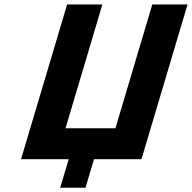

<svg xmlns="http://www.w3.org/2000/svg" viewBox="-20 -722 870 870"><path d="M503 -140.7H276.9L443.9 -701.7H284.1L75.3 -0.5H235.1H291.2L252.7 128.7H367.5L405.9 -0.5H461.2H621L829.8 -701.7H670Z"/></svg>

Font: Hussar
Style: BdOblThree
Weight: 700
Foundry: Cannot Into Space Fonts
Version: Version 2.00